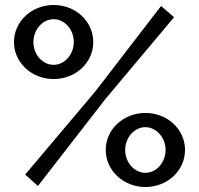

<svg xmlns="http://www.w3.org/2000/svg" viewBox="-20 -740 798 770"><path d="M36 -571C36 -489 107 -423 195 -423C284 -423 354 -489 354 -571C354 -654 284 -720 195 -720C107 -720 36 -654 36 -571ZM81 -40 132 6 402 -342 678 -671 626 -716 362 -373ZM276 -571C276 -523 240 -480 195 -480C151 -480 114 -521 114 -571C114 -620 150 -663 195 -663C239 -663 276 -622 276 -571ZM404 -139C404 -56 475 10 563 10C652 10 722 -56 722 -139C722 -221 652 -287 563 -287C475 -287 404 -221 404 -139ZM644 -139C644 -89 608 -47 563 -47C519 -47 482 -88 482 -139C482 -187 518 -230 563 -230C606 -230 644 -189 644 -139Z"/></svg>

Font: FIGSv2-sans-serif SemiBold
Style: Regular
Weight: 600
Designer: Matt McInerney, Pablo Impallari, Rodrigo Fuenzalida,Mirko Velimirovic
Foundry: Matt McInerney, Pablo Impallari, Rodrigo Fuenzalida
Version: Version 4.021;hotconv 1.0.109;makeotfexe 2.5.65596